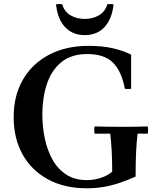

<svg xmlns="http://www.w3.org/2000/svg" viewBox="-20 -950 803 984"><path d="M737 -302Q741 -284 737 -265H685Q680 -222 677.5 -170.5Q675 -119 675 -45Q633 -26 592.5 -12.5Q552 1 511 8Q470 15 425 15Q310 15 225.5 -31Q141 -77 95.5 -159Q50 -241 50 -350Q50 -459 97 -541Q144 -623 230.5 -669Q317 -715 435 -715Q503 -715 556.5 -703Q610 -691 652 -670V-495Q636 -492 620 -495Q603 -585 559 -629Q515 -673 427 -673Q345 -673 294 -631Q243 -589 220 -518.5Q197 -448 197 -363Q197 -301 209.5 -241Q222 -181 248.5 -133Q275 -85 318.5 -56Q362 -27 425 -27Q461 -27 495.5 -38Q530 -49 555 -70Q555 -126 552.5 -174Q550 -222 545 -265H465Q461 -284 465 -302Q500 -301 537.5 -300.5Q575 -300 610 -300Q645 -300 674 -300.5Q703 -301 737 -302ZM530 -928Q546 -931 562 -928Q554 -852 515.5 -811Q477 -770 414 -770Q352 -770 313.5 -811Q275 -852 267 -928Q283 -931 299 -928Q310 -890 341.5 -871.5Q373 -853 414 -853Q455 -853 487 -871.5Q519 -890 530 -928Z"/></svg>

Font: Poltawski Nowy SemiBold
Style: Regular
Weight: 600
Version: Version 1.001;gftools[0.9.25]